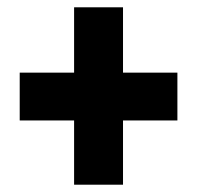

<svg xmlns="http://www.w3.org/2000/svg" viewBox="-20 -617 540 526"><path d="M317 -418H466V-287H317V-111H183V-287H34V-418H183V-597H317Z"/></svg>

Font: Noto Sans Lao UI ExtCond Blk
Style: Regular
Weight: 900
Width: 2
Designer: Monotype Design Team
Foundry: Monotype Imaging Inc.
Version: Version 2.000; ttfautohint (v1.8.4.7-5d5b)